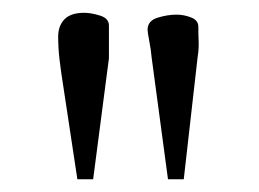

<svg xmlns="http://www.w3.org/2000/svg" viewBox="-20 -715 408 303"><path d="M102.1 -432.1 79.1 -584Q76.2 -602.1 74 -620.6Q71.8 -639.2 71.8 -657.2Q71.8 -674.3 81.8 -684.6Q91.8 -694.8 112.8 -694.8Q124 -694.8 137.9 -690.4Q151.9 -686 151.9 -674.8V-623L127 -432.1ZM245.1 -432.1 219.2 -625Q218.3 -636.2 215.6 -650.1Q212.9 -664.1 212.9 -668Q212.9 -682.1 228.5 -687Q244.1 -691.9 258.8 -691.9Q270 -691.9 281.5 -687.5Q293 -683.1 293 -672.9Q293 -660.6 293.5 -648.9Q293.9 -637.2 292 -626L270 -432.1Z"/></svg>

Font: Aref Ruqaa
Style: Bold
Weight: 700
Designer: Abdullah Aref
Version: Version 1.002